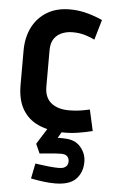

<svg xmlns="http://www.w3.org/2000/svg" viewBox="-53 -549 492 817"><g transform="rotate(5 192.5 -140.5)"><path d="M232 -5H166L119 70L137 110Q158 108 175 106.5Q192 105 205 104Q218 103 228 103Q247 103 255 111.5Q263 120 263 134Q263 142 259 149Q255 156 246.5 160Q238 164 224 164Q204 164 180.5 161.5Q157 159 140.5 156.5Q124 154 123 154L110 219Q111 219 126.5 222Q142 225 166 228Q190 231 213 231Q275 231 302.5 202.5Q330 174 330 129Q330 93 305.5 65Q281 37 235 37Q232 37 227 36.5Q222 36 208 37ZM327 -393 352 -479Q321 -493 288 -502Q255 -511 222 -512Q160 -514 117.5 -489Q75 -464 53 -420.5Q31 -377 31 -320V-174Q31 -110 55 -69.5Q79 -29 122.5 -9.5Q166 10 223 12Q257 13 290 8Q323 3 354 -5L334 -95Q334 -95 326.5 -93.5Q319 -92 306 -89.5Q293 -87 277 -85.5Q261 -84 245 -84Q222 -84 203 -89.5Q184 -95 170 -106Q156 -117 148.5 -134.5Q141 -152 141 -175V-332Q141 -363 154.5 -382Q168 -401 191.5 -409.5Q215 -418 244 -416Q266 -415 287.5 -408.5Q309 -402 327 -393Z"/></g></svg>

Font: Advent Pro
Style: Bold
Weight: 700
Designer: VivaRado, Andreas Kalpakidis
Foundry: VivaRado, Andreas Kalpakidis
Version: Version 3.000